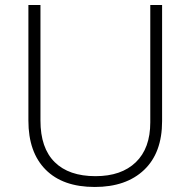

<svg xmlns="http://www.w3.org/2000/svg" viewBox="-20 -734 758 764"><path d="M625 -252Q625 -126 553.5 -58Q482 10 357 10Q230 10 161.5 -59Q93 -128 93 -254V-714H141V-254Q141 -145 197.5 -89Q254 -33 360 -33Q463 -33 520.5 -88.5Q578 -144 578 -247V-714H625Z"/></svg>

Font: Noto Sans Thaana ExtraLight
Style: Regular
Weight: 200
Designer: David Williams
Foundry: Google Inc.
Version: Version 3.001; ttfautohint (v1.8.4.7-5d5b)